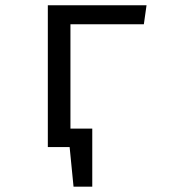

<svg xmlns="http://www.w3.org/2000/svg" viewBox="-20 -560 655 731"><path d="M537.9 -540 527.7 -467.7H248.2V-70.3H331.3V150.8H260L245.1 0H162.1V-540Z"/></svg>

Font: Fira Code Fixed
Style: Regular
Weight: 400
Monospace: yes
Designer: Carrois Corporate, Edenspiekermann AG, Nikita Prokopov
Foundry: Carrois Corporate, Edenspiekermann AG, Nikita Prokopov
Version: Version 5.002